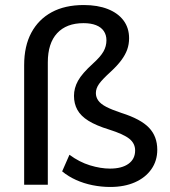

<svg xmlns="http://www.w3.org/2000/svg" viewBox="-20 -734 675 763"><path d="M418 9Q383 9 348 2Q313 -5 282 -19Q251 -33 227 -53L256 -119Q295 -90 337.5 -77Q380 -64 417 -64Q464 -64 490.5 -83Q517 -102 517 -136Q517 -164 494 -182.5Q471 -201 414 -219Q362 -235 331.5 -254Q301 -273 287.5 -297.5Q274 -322 274 -353Q274 -384 290 -413Q306 -442 349 -481Q379 -508 391 -529Q403 -550 403 -574Q403 -595 392.5 -610.5Q382 -626 361.5 -634Q341 -642 312 -642Q244 -642 207 -602Q170 -562 170 -486V0H76V-475Q76 -551 104.5 -604Q133 -657 185.5 -685.5Q238 -714 313 -714Q368 -714 408.5 -698Q449 -682 471 -652.5Q493 -623 493 -582Q493 -558 485.5 -537Q478 -516 462 -494.5Q446 -473 420 -449Q387 -419 374 -401Q361 -383 361 -364Q361 -348 370.5 -334.5Q380 -321 402 -309.5Q424 -298 463 -285Q539 -261 572 -226.5Q605 -192 605 -139Q605 -95 581.5 -61.5Q558 -28 516 -9.5Q474 9 418 9Z"/></svg>

Font: Nunito Sans 12pt ExtraLight 11pt Medium
Style: Regular
Weight: 500
Version: Version 3.101;gftools[0.9.27]